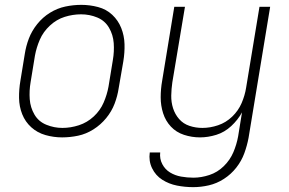

<svg xmlns="http://www.w3.org/2000/svg" viewBox="-20 -558 1192 791"><path d="M236 8Q269 8 302 1Q335 -6 365 -25Q395 -44 417.5 -71.5Q440 -99 452 -130.5Q464 -162 469 -195L488 -305Q494 -341 493 -376Q492 -411 479.5 -442.5Q467 -474 442.5 -497Q418 -520 384 -529Q350 -538 315 -538Q282 -538 249 -531Q216 -524 186 -505.5Q156 -487 133.5 -459Q111 -431 99 -399.5Q87 -368 82 -335L64 -225Q58 -190 58.5 -154.5Q59 -119 71.5 -87.5Q84 -56 109 -33.5Q134 -11 167.5 -1.5Q201 8 236 8ZM776 213Q808 213 840.5 205.5Q873 198 902.5 179Q932 160 953.5 132.5Q975 105 986.5 73.5Q998 42 1004 10L1093 -530H1049L994 -197Q989 -165 975.5 -133.5Q962 -102 936.5 -77.5Q911 -53 878.5 -42Q846 -31 814 -31Q814 -31 814 -31Q814 -31 814 -31Q786 -31 760.5 -39.5Q735 -48 718 -67.5Q701 -87 693 -112Q685 -137 685.5 -164.5Q686 -192 690 -219L742 -530H698L648 -225Q642 -191 642 -157Q642 -123 652 -91.5Q662 -60 684 -36.5Q706 -13 738 -2.5Q770 8 804 8Q837 8 871 -2.5Q905 -13 932.5 -38.5Q960 -64 977 -95L961 4Q955 37 941.5 69Q928 101 902 126.5Q876 152 842.5 163Q809 174 777 174Q751 174 726 169.5Q701 165 680.5 152.5Q660 140 648.5 118Q637 96 640 70H597Q592 105 606.5 135Q621 165 648.5 182.5Q676 200 709 206.5Q742 213 776 213ZM237 -31Q203 -31 171 -44Q139 -57 122 -86Q105 -115 102.5 -149.5Q100 -184 106 -219L124 -329Q130 -362 144 -394.5Q158 -427 185.5 -452.5Q213 -478 246.5 -488.5Q280 -499 314 -499Q349 -499 380.5 -486Q412 -473 429 -444Q446 -415 448.5 -380.5Q451 -346 445 -311L427 -201Q421 -168 407 -135.5Q393 -103 366 -78Q339 -53 305 -42Q271 -31 237 -31Z"/></svg>

Font: Iosevka Sparkle Extralight
Style: Italic
Weight: 200
Italic angle: -9°
Designer: Belleve Invis
Foundry: Belleve Invis
Version: Version 4.5.0; ttfautohint (v1.8.3)